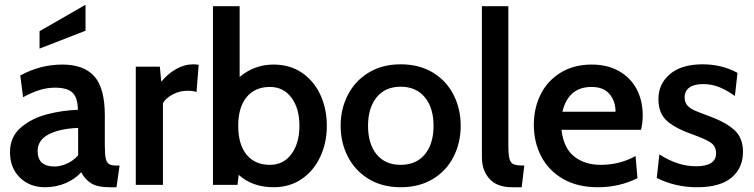

<svg xmlns="http://www.w3.org/2000/svg" viewBox="-20 -776 3166 806"><path d="M22 -137Q22 -202 68 -241Q114 -280 178.5 -296.5Q243 -313 307 -315Q306 -367 284 -387.5Q262 -408 211 -408Q179 -408 147.5 -398.5Q116 -389 77 -368L65 -459Q149 -505 242 -505Q332 -505 376 -455.5Q420 -406 420 -292V-169Q420 -130 423.5 -112.5Q427 -95 436.5 -88Q446 -81 468 -81H482L469 10H438Q390 10 363.5 -6Q337 -22 321 -53Q295 -24 255 -7Q215 10 169 10Q105 10 63.5 -30.5Q22 -71 22 -137ZM308 -124V-239Q231 -236 184.5 -212Q138 -188 138 -142Q138 -77 209 -77Q234 -77 261.5 -89.5Q289 -102 308 -124ZM146 -645 339 -756V-647L146 -572Z M550 -496H651L657 -433Q684 -466 719 -486Q754 -506 792 -506Q802 -506 814 -504L805 -390Q789 -395 767 -395Q734 -395 705 -379.5Q676 -364 664 -343V0H550Z M1352 -248Q1352 -177 1324.5 -118Q1297 -59 1246.5 -24.5Q1196 10 1128 10Q1040 10 982 -42L977 0H874V-750H986V-453Q1048 -505 1128 -505Q1198 -505 1248.5 -470Q1299 -435 1325.5 -376.5Q1352 -318 1352 -248ZM1237 -248Q1237 -321 1203.5 -366Q1170 -411 1113 -411Q1050 -411 1015 -368Q980 -325 980 -248Q980 -170 1015 -127Q1050 -84 1113 -84Q1170 -84 1203.5 -129.5Q1237 -175 1237 -248Z M1410 -248Q1410 -319 1440.5 -378Q1471 -437 1528 -471.5Q1585 -506 1662 -506Q1740 -506 1797 -471.5Q1854 -437 1884 -378Q1914 -319 1914 -248Q1914 -177 1884 -118Q1854 -59 1797 -24.5Q1740 10 1662 10Q1585 10 1528 -24.5Q1471 -59 1440.5 -118Q1410 -177 1410 -248ZM1800 -248Q1800 -323 1763.5 -367.5Q1727 -412 1662 -412Q1597 -412 1561 -367.5Q1525 -323 1525 -248Q1525 -172 1561 -128Q1597 -84 1662 -84Q1727 -84 1763.5 -128Q1800 -172 1800 -248Z M2003 -116V-750H2114V-168Q2114 -126 2119 -108.5Q2124 -91 2137 -86Q2150 -81 2181 -81L2170 10H2130Q2066 10 2034.5 -25.5Q2003 -61 2003 -116Z M2221 -252Q2221 -322 2249.5 -379.5Q2278 -437 2333.5 -471Q2389 -505 2464 -505Q2530 -505 2578.5 -477.5Q2627 -450 2652.5 -402Q2678 -354 2678 -292Q2678 -260 2671 -231H2337Q2346 -154 2390.5 -119Q2435 -84 2501 -84Q2582 -84 2648 -121L2656 -28Q2580 10 2490 10Q2404 10 2343.5 -25Q2283 -60 2252 -119.5Q2221 -179 2221 -252ZM2564 -307Q2564 -351 2539 -381Q2514 -411 2463 -411Q2366 -411 2341 -307Z M2737 -29 2748 -128Q2825 -78 2902 -78Q2943 -78 2964.5 -91.5Q2986 -105 2986 -132Q2986 -162 2964 -177Q2942 -192 2892 -210Q2819 -235 2781.5 -267Q2744 -299 2744 -360Q2744 -424 2792.5 -465Q2841 -506 2929 -506Q3011 -506 3076 -470L3065 -373Q3032 -397 3000 -410Q2968 -423 2931 -423Q2894 -423 2874 -408.5Q2854 -394 2854 -367Q2854 -347 2865 -334Q2876 -321 2896.5 -312Q2917 -303 2961 -287Q3028 -262 3063.5 -229.5Q3099 -197 3099 -138Q3099 -71 3051 -30.5Q3003 10 2906 10Q2815 10 2737 -29Z"/></svg>

Font: Cabin SemiBold
Style: Regular
Weight: 600
Designer: Pablo Impallari
Foundry: Pablo Impallari. http://www.impallari.com Igino Marini. http://www.ikern.com
Version: Version 2.001